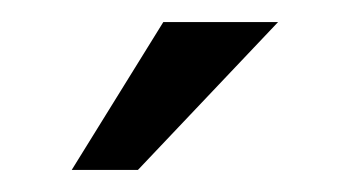

<svg xmlns="http://www.w3.org/2000/svg" viewBox="-20 -640 316 174"><path d="M232 -620 105 -486H45L128 -620Z"/></svg>

Font: Synthetic
Style: Regular
Weight: 400
Designer: Santiago Orozco
Foundry: Typemade
Version: Version 2.000; ttfautohint (v1.8.4.7-5d5b)